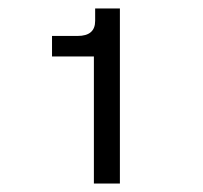

<svg xmlns="http://www.w3.org/2000/svg" viewBox="-20 -922 481 454"><path d="M263.5 -488H202V-788.5H103V-837H163.5Q205 -837 205 -872.5V-902H263.5Z"/></svg>

Font: Acari Sans Neue
Style: Bold
Weight: 700
Designer: Alfredo Marco Pradil (font), Cristiano Sobral (main changes)
Foundry: Hanken Design Co. (font), Cristiano Sobral (main changes)
Version: Version 2.459;March 19, 2022;FontCreator 14.0.0.2808 64-bit;